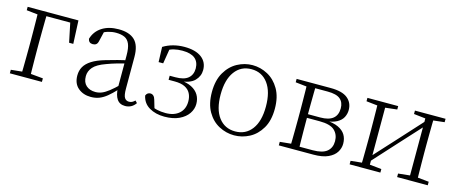

<svg xmlns="http://www.w3.org/2000/svg" viewBox="-38 -963 3362 1417"><g transform="rotate(15 1643.0 -254.0)"><path d="M130 0Q131 -24 131.5 -64.5Q132 -105 132.5 -148.5Q133 -192 133 -226V-275Q133 -312 132.5 -357Q132 -402 131.5 -443Q131 -484 130 -508H198Q197 -484 196.5 -443Q196 -402 195.5 -357Q195 -312 195 -275V-226Q195 -192 195.5 -148.5Q196 -105 196.5 -64.5Q197 -24 198 0ZM163 -477V-508H434L442 -331H410L374 -504L405 -477ZM46 0V-27L153 -38H173L291 -27V0ZM46 -482V-508H163V-470H155Z M667 14Q609 14 570 -19Q531 -52 531 -114Q531 -151 547.5 -180.5Q564 -210 601.5 -234Q639 -258 701 -276Q744 -289 788.5 -300.5Q833 -312 873 -321V-297Q833 -287 791.5 -275Q750 -263 713 -249Q646 -225 619.5 -194Q593 -163 593 -125Q593 -78 620 -54Q647 -30 691 -30Q716 -30 739.5 -39.5Q763 -49 792.5 -72Q822 -95 862 -134L868 -89H849Q817 -55 789 -32Q761 -9 732 2.5Q703 14 667 14ZM929 13Q887 13 866.5 -17.5Q846 -48 844 -102V-106V-350Q844 -407 831 -437.5Q818 -468 792 -480Q766 -492 726 -492Q696 -492 666 -483Q636 -474 604 -454L640 -482L621 -402Q617 -382 607 -374Q597 -366 581 -366Q550 -366 544 -397Q561 -456 612 -489Q663 -522 739 -522Q821 -522 862 -482.5Q903 -443 903 -354V-113Q903 -61 915 -43Q927 -25 949 -25Q962 -25 972 -30Q982 -35 994 -46L1009 -30Q994 -8 973.5 2.5Q953 13 929 13Z M1229 14Q1162 14 1113.5 -14.5Q1065 -43 1053 -100Q1058 -113 1067 -119Q1076 -125 1087 -125Q1101 -125 1111 -115.5Q1121 -106 1126 -87L1149 -9L1104 -45Q1135 -28 1165 -21Q1195 -14 1231 -14Q1296 -14 1334 -47.5Q1372 -81 1372 -140Q1372 -175 1358 -201.5Q1344 -228 1314.5 -242.5Q1285 -257 1236 -257H1190V-288H1233Q1299 -288 1330.5 -314.5Q1362 -341 1362 -390Q1361 -440 1329.5 -465.5Q1298 -491 1233 -491Q1199 -491 1168.5 -483.5Q1138 -476 1108 -456L1140 -487L1120 -364H1085L1081 -479Q1117 -501 1157.5 -511.5Q1198 -522 1241 -522Q1326 -522 1372 -487.5Q1418 -453 1418 -392Q1418 -345 1383.5 -310Q1349 -275 1269 -269L1271 -277Q1326 -273 1362 -254.5Q1398 -236 1416 -206Q1434 -176 1434 -137Q1434 -98 1410.5 -63.5Q1387 -29 1341.5 -7.5Q1296 14 1229 14Z M1762 14Q1701 14 1646 -15Q1591 -44 1556.5 -103.5Q1522 -163 1522 -253Q1522 -343 1557 -403Q1592 -463 1647 -492.5Q1702 -522 1762 -522Q1823 -522 1878 -492.5Q1933 -463 1968 -403Q2003 -343 2003 -253Q2003 -163 1968 -103.5Q1933 -44 1878 -15Q1823 14 1762 14ZM1762 -16Q1842 -16 1888.5 -77.5Q1935 -139 1935 -252Q1935 -365 1888.5 -428Q1842 -491 1762 -491Q1682 -491 1635.5 -428Q1589 -365 1589 -252Q1589 -139 1635.5 -77.5Q1682 -16 1762 -16Z M2101 0V-27L2210 -38L2218 -30H2352Q2426 -30 2460 -58Q2494 -86 2494 -137Q2494 -187 2461 -218.5Q2428 -250 2345 -250H2218V-278H2343Q2472 -278 2472 -382Q2472 -428 2443 -452.5Q2414 -477 2346 -477H2218L2210 -470L2101 -482V-508H2361Q2450 -508 2491 -474.5Q2532 -441 2532 -385Q2532 -356 2518.5 -329.5Q2505 -303 2472.5 -285Q2440 -267 2383 -262L2386 -269Q2447 -266 2484.5 -248.5Q2522 -231 2539.5 -202Q2557 -173 2557 -134Q2557 -100 2538 -69.5Q2519 -39 2477 -19.5Q2435 0 2365 0ZM2185 0Q2186 -24 2186.5 -64.5Q2187 -105 2187.5 -148.5Q2188 -192 2188 -226V-283Q2188 -316 2187.5 -359.5Q2187 -403 2186.5 -443.5Q2186 -484 2185 -508H2252Q2251 -484 2250.5 -443Q2250 -402 2249.5 -355Q2249 -308 2249 -267V-226Q2249 -192 2249.5 -148.5Q2250 -105 2250.5 -64.5Q2251 -24 2252 0Z M2642 0V-27L2750 -38H2771L2877 -27V0ZM3005 0V-27L3110 -38H3131L3239 -27V0ZM2726 0Q2727 -24 2727.5 -64.5Q2728 -105 2728.5 -148.5Q2729 -192 2729 -226V-283Q2729 -316 2728.5 -359.5Q2728 -403 2727.5 -443.5Q2727 -484 2726 -508H2787V0ZM2767 -45 2737 -61H2743L2927 -262L3112 -465L3140 -447H3134L2950 -246ZM3094 0V-508H3155Q3154 -484 3153.5 -443.5Q3153 -403 3152.5 -359.5Q3152 -316 3152 -283V-226Q3152 -192 3152.5 -148.5Q3153 -105 3153.5 -64.5Q3154 -24 3155 0ZM2642 -482V-508H2877V-482L2772 -470H2751ZM3005 -482V-508H3239V-482L3132 -470H3111Z"/></g></svg>

Font: Source Han Serif JP VF
Style: Regular
Weight: 250
Designer: Ryoko NISHIZUKA 西塚涼子 (kana & ideographs); Frank Grießhammer (Latin, Greek & Cyrillic); Wenlong ZHANG 张文龙 (bopomofo); San
Foundry: Adobe
Version: Version 2.001;hotconv 1.1.0;makeotfexe 2.6.0